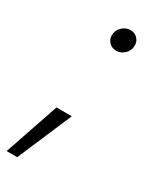

<svg xmlns="http://www.w3.org/2000/svg" viewBox="-199 -569 637 785"><g transform="rotate(30 119.5 -177.0)"><path d="M-20 164.1 67.4 -92.3H139.6L29.8 164.1ZM162.1 -415Q139.6 -415 126 -431.4Q112.3 -447.8 116.2 -470.2Q119.6 -490.2 135.7 -503.9Q151.9 -517.6 171.4 -517.6Q194.3 -517.6 207.8 -501.2Q221.2 -484.9 217.3 -462.4Q214.4 -442.4 198.2 -428.7Q182.1 -415 162.1 -415Z"/></g></svg>

Font: Inter Tight Light
Style: Italic
Weight: 300
Italic angle: -9.39999°
Designer: Rasmus Andersson
Foundry: rsms
Version: Version 3.004